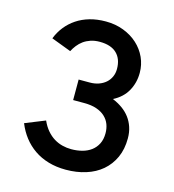

<svg xmlns="http://www.w3.org/2000/svg" viewBox="-108 -802 821 905"><g transform="rotate(15 302.5 -350.0)"><path d="M294.9 12.2Q248.5 12.2 209.7 0.7Q170.9 -10.7 140.1 -32Q109.4 -53.2 86.4 -82.8Q63.5 -112.3 48.8 -148.9L146 -188Q158.2 -160.6 174.6 -141.6Q190.9 -122.6 210.4 -110.6Q230 -98.6 251.5 -93.3Q272.9 -87.9 294.9 -87.9Q323.2 -87.9 348.1 -94.5Q373 -101.1 391.6 -115Q410.2 -128.9 421.1 -150.4Q432.1 -171.9 432.1 -202.1Q432.1 -225.1 424.6 -245.4Q417 -265.6 400.6 -281Q384.3 -296.4 358.9 -305.2Q333.5 -314 297.9 -314H244.1V-414.1H297.9Q322.3 -414.1 342 -421.1Q361.8 -428.2 376 -440.7Q390.1 -453.1 397.9 -470.5Q405.8 -487.8 405.8 -508.8Q405.8 -557.6 377.7 -584.7Q349.6 -611.8 294.9 -611.8Q270 -611.8 250.5 -605.2Q231 -598.6 216.1 -587.9Q201.2 -577.1 189.9 -562.7Q178.7 -548.3 170.9 -533.2L74.2 -569.8Q86.4 -601.6 107.2 -627.7Q127.9 -653.8 156 -672.6Q184.1 -691.4 219.7 -701.7Q255.4 -711.9 297.9 -711.9Q345.2 -711.9 385 -696.5Q424.8 -681.2 453.6 -654.8Q482.4 -628.4 498.3 -593.5Q514.2 -558.6 514.2 -519Q514.2 -470.2 491.9 -430.4Q469.7 -390.6 423.8 -367.2Q450.2 -356.4 471.7 -341.1Q493.2 -325.7 508.3 -305.7Q523.4 -285.6 531.7 -260.7Q540 -235.8 540 -206.1Q540 -153.3 521.5 -112.5Q502.9 -71.8 470.2 -43.9Q437.5 -16.1 392.6 -2Q347.7 12.2 294.9 12.2Z"/></g></svg>

Font: Overpass
Style: Regular
Weight: 400
Designer: Delve Withrington
Foundry: Delve Fonts
Version: Version 1.001